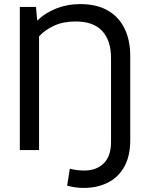

<svg xmlns="http://www.w3.org/2000/svg" viewBox="-20 -734 719 939"><path d="M617 -50Q617 29.5 587.8 81.5Q558.5 133.5 507.2 159.2Q456 185 389.5 185Q348 185 308.5 174L321.5 91Q339 95.5 357 97.8Q375 100 392.5 100Q451.5 100 487.2 65Q523 30 523 -40V-450Q523 -536 479.8 -582.5Q436.5 -629 350.5 -629Q289 -629 244.2 -608.2Q199.5 -587.5 171 -556V0H77V-700H156L162 -633Q202.5 -672.5 256.8 -693.2Q311 -714 371.5 -714Q453.5 -714 508 -682.2Q562.5 -650.5 589.8 -593.2Q617 -536 617 -460Z"/></svg>

Font: Cabin
Style: Regular
Weight: 400
Width: 4
Designer: Pablo Impallari
Foundry: Pablo Impallari. http://www.impallari.com Igino Marini. http://www.ikern.com
Version: Version 3.001